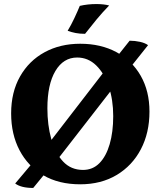

<svg xmlns="http://www.w3.org/2000/svg" viewBox="-20 -901 793 948"><path d="M376 9Q270 9 194 -35.5Q118 -80 76.5 -159Q35 -238 35 -341Q35 -446 79 -523.5Q123 -601 200 -643Q277 -685 376 -685Q478 -685 555 -643.5Q632 -602 675 -526.5Q718 -451 718 -350Q718 -245 675.5 -164Q633 -83 556 -37Q479 9 376 9ZM390 -62Q438 -62 471 -95.5Q504 -129 521.5 -189Q539 -249 539 -328Q539 -408 517 -473.5Q495 -539 455 -578Q415 -617 361 -617Q293 -617 253.5 -550.5Q214 -484 214 -366Q214 -284 233 -215Q252 -146 291 -104Q330 -62 390 -62ZM543 -603 620 -700Q646 -700 671 -694.5Q696 -689 711 -678L625 -570ZM179 -139 513 -572 575 -514 241 -84ZM221 -67 144 27Q84 27 55 5L140 -96ZM400 -734Q374 -734 353.5 -738Q333 -742 314 -749Q331 -777 347 -811Q363 -845 374 -872Q413 -881 456 -881Q492 -881 519 -874Q485 -839 456.5 -804.5Q428 -770 400 -734Z"/></svg>

Font: Vollkorn ExtraBold
Style: Regular
Weight: 800
Designer: Friedrich Althausen
Foundry: Friedrich Althausen
Version: Version 5.000; ttfautohint (v1.8.3)